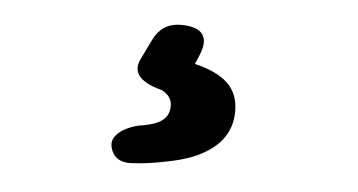

<svg xmlns="http://www.w3.org/2000/svg" viewBox="-33 -54 702 377"><g transform="rotate(5 318.5 134.5)"><path d="M299 266C327 261 352 254 371 244C410 224 431 195 431 155C431 107 401 83 344 69L351 53C368 14 353 -5 310 -5C286 -5 268 6 257 28L238 67C225 92 234 113 284 126C299 134 304 144 304 155C304 178 291 191 253 198C227 201 190 219 195 244C199 265 214 275 236 274C259 273 279 270 299 266Z"/></g></svg>

Font: GenSenRounded2 TW H
Style: Regular
Weight: 900
Version: Version 2.100;PS 2.1;hotconv 16.6.51;makeotf.lib2.5.65220 DE